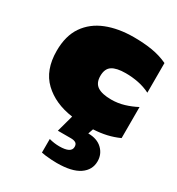

<svg xmlns="http://www.w3.org/2000/svg" viewBox="-173 -593 867 942"><g transform="rotate(30 260.0 -122.0)"><path d="M290 240Q278 240 260 239Q242 238 226 236Q210 234 202 232V155Q231 163 260 163Q327 163 327 128Q327 112 317 106Q307 100 290 100H216L242 5Q140 -9 77.5 -68.5Q15 -128 15 -237Q15 -322 52.5 -376.5Q90 -431 156.5 -457.5Q223 -484 310 -484Q366 -484 413 -476.5Q460 -469 503 -449V-281Q471 -297 436 -304Q401 -311 364 -311Q312 -311 287 -294.5Q262 -278 262 -237Q262 -197 288 -180Q314 -163 366 -163Q403 -163 438 -173.5Q473 -184 505 -201V-25Q472 -10 437 -2Q402 6 362 8L352 37Q402 37 431 64.5Q460 92 460 133Q460 182 417.5 211Q375 240 290 240Z"/></g></svg>

Font: Kanit Black
Style: Regular
Weight: 900
Designer: Katatrad Team
Foundry: CadsonDemak
Version: Version 2.000; ttfautohint (v1.8.3)